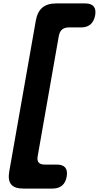

<svg xmlns="http://www.w3.org/2000/svg" viewBox="-20 -910 640 1120"><path d="M116 190Q65 190 45 165.5Q25 141 34 90L189 -790Q198 -841 227 -865.5Q256 -890 307 -890H477Q512 -890 526.5 -872.5Q541 -855 535 -820Q528 -785 507.5 -767.5Q487 -750 452 -750H382Q357 -750 342.5 -738Q328 -726 323 -700L200 0Q195 26 205.5 38Q216 50 241 50H311Q346 50 360.5 67.5Q375 85 369 120Q363 155 342 172.5Q321 190 286 190Z"/></svg>

Font: Maple Mono NL ExtraBold
Style: Italic
Weight: 800
Italic angle: -10°
Monospace: yes
Designer: subframe7536
Version: Version 7.000